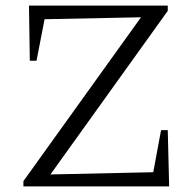

<svg xmlns="http://www.w3.org/2000/svg" viewBox="-20 -669 699 689"><path d="M64 0V-19L486 -607L140 -600L111 -451H87L84 -649H582V-630L161 -43L530 -51L558 -202H582L587 0Z"/></svg>

Font: Piazzolla 24pt Light
Style: Regular
Weight: 300
Designer: Juan Pablo del Peral
Foundry: Huerta Tipografica
Version: Version 2.005